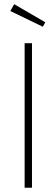

<svg xmlns="http://www.w3.org/2000/svg" viewBox="-20 -886 266 906"><path d="M46.9 -866.2 193.8 -780.8 182.1 -759.8 28.8 -834ZM130.9 -682.1V0H96.2V-682.1Z"/></svg>

Font: Fira Sans Compressed UltraLight
Style: Regular
Weight: 200
Width: 1
Designer: Carrois Corporate & Edenspiekermann AG
Foundry: Carrois Corporate GbR & Edenspiekermann AG
Version: Version 4.203;PS 004.203;hotconv 1.0.88;makeotf.lib2.5.64775